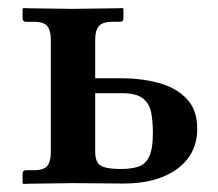

<svg xmlns="http://www.w3.org/2000/svg" viewBox="-20 -455 540 476"><path d="M106 -77V-357Q106 -379 97.5 -390Q89 -401 63 -401H44Q36 -401 36 -410V-433L38 -435Q38 -435 51.5 -434.5Q65 -434 85 -434Q105 -434 125.5 -433.5Q146 -433 159 -433Q174 -433 195 -433.5Q216 -434 236.5 -434Q257 -434 270.5 -434.5Q284 -435 284 -435L286 -433V-410Q286 -401 278 -401H259Q234 -401 225 -390Q216 -379 216 -357V-261H282Q330 -261 373 -249.5Q416 -238 442.5 -210.5Q469 -183 469 -136Q469 -73 419.5 -36.5Q370 0 287 0L159 -1Q146 -1 125.5 -0.5Q105 0 85 0Q65 0 51.5 0.5Q38 1 38 1L36 -1V-24Q36 -33 44 -33H63Q89 -33 97.5 -44Q106 -55 106 -77ZM359 -126Q359 -153 355 -175Q351 -197 335 -210.5Q319 -224 283 -224H216V-79Q216 -52 230.5 -44Q245 -36 279 -36Q304 -36 322 -41.5Q340 -47 349.5 -66Q359 -85 359 -126Z"/></svg>

Font: Libertinus Serif SemiBold
Style: Regular
Weight: 600
Designer: Philipp H. Poll, Khaled Hosny
Foundry: Caleb Maclennan
Version: Version 7.051;RELEASE